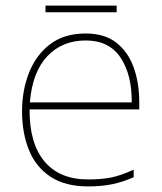

<svg xmlns="http://www.w3.org/2000/svg" viewBox="-20 -658 580 688"><path d="M287 -538Q355 -538 397 -505Q439 -472 459 -416.5Q479 -361 479 -291V-266H86Q85 -145 139 -80Q193 -15 296 -15Q344 -15 378.5 -22Q413 -29 459 -50V-23Q421 -6 382.5 2Q344 10 296 10Q213 10 160.5 -25Q108 -60 83.5 -121Q59 -182 59 -259Q59 -334 84 -397.5Q109 -461 159.5 -499.5Q210 -538 287 -538ZM287 -513Q203 -513 149.5 -456.5Q96 -400 87 -291H452Q453 -390 412 -451.5Q371 -513 287 -513ZM398 -638V-614H143V-638Z"/></svg>

Font: Noto Sans Gujarati Thin
Style: Regular
Weight: 100
Designer: Jelle Bosma - Monotype Design Team, Universal Thirst
Foundry: Monotype Imaging Inc.
Version: Version 2.106; ttfautohint (v1.8.4.7-5d5b)